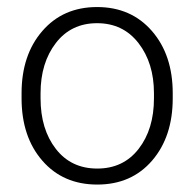

<svg xmlns="http://www.w3.org/2000/svg" viewBox="-20 -503 541 534"><path d="M92.8 -243.7V-229.5Q92.8 -143.6 135.3 -88.9Q177.7 -34.2 250.5 -34.2Q323.2 -34.2 365.7 -89.1Q408.2 -144 408.2 -229.5V-243.7Q408.2 -327.6 365.2 -383.1Q322.3 -438.5 250 -438.5Q177.7 -438.5 135.3 -383.3Q92.8 -328.1 92.8 -243.7ZM40 -229.5V-243.7Q40 -350.1 97.7 -416.7Q155.3 -483.4 250 -483.4Q344.7 -483.4 402.6 -416.7Q460.4 -350.1 460.4 -243.7V-229.5Q460.4 -123 403.1 -56.4Q345.7 10.3 250.5 10.3Q155.3 10.3 97.7 -56.2Q40 -122.6 40 -229.5Z"/></svg>

Font: Yantramanav Light
Style: Regular
Weight: 300
Version: Version 1.001;PS 1.0;hotconv 1.0.72;makeotf.lib2.5.5900; ttf